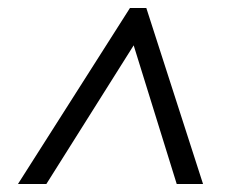

<svg xmlns="http://www.w3.org/2000/svg" viewBox="-20 -537 590 480"><path d="M24.9 -77 304.9 -517H345.8L487.6 -77H421.8L305.2 -452.6H332.4L95.9 -77Z"/></svg>

Font: Rokkitt SemiBold
Style: Italic
Weight: 600
Italic angle: -9°
Designer: Vernon Adams
Foundry: Vernon Adams
Version: Version 3.103